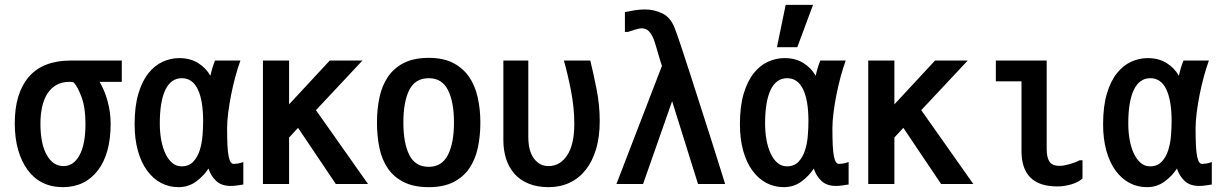

<svg xmlns="http://www.w3.org/2000/svg" viewBox="-20 -776 5040 793"><path d="M41 -267Q41 -391 99 -458.5Q157 -526 273 -526H483V-438H391Q411 -406 424 -359.5Q437 -313 437 -265Q437 -141 384 -72Q331 -3 239 -3Q193 -3 156.5 -21Q120 -39 94.5 -73.5Q69 -108 55 -156.5Q41 -205 41 -267ZM333 -265Q333 -331 317 -374.5Q301 -418 284 -436Q279 -437 275 -437.5Q271 -438 268 -438Q236 -438 213 -425Q190 -412 175.5 -389Q161 -366 154 -334.5Q147 -303 147 -266Q147 -182 173 -136Q199 -90 242 -90Q284 -90 308.5 -135Q333 -180 333 -265Z M985 -14Q973 -12 959 -10Q945 -8 933 -8Q895 -8 873 -28.5Q851 -49 841 -80Q823 -51 791 -27Q759 -3 717 -3Q678 -3 645 -20.5Q612 -38 587.5 -71.5Q563 -105 549.5 -153.5Q536 -202 536 -263Q536 -337 551.5 -389Q567 -441 593 -473.5Q619 -506 652 -521Q685 -536 720 -536Q766 -536 798.5 -515.5Q831 -495 849 -463Q856 -496 868 -526H973Q962 -496 952 -459Q942 -422 934.5 -384Q927 -346 922.5 -310Q918 -274 918 -247Q918 -203 919.5 -174.5Q921 -146 924.5 -129.5Q928 -113 933 -106Q938 -99 945 -99Q950 -99 961.5 -100.5Q973 -102 985 -107ZM819 -276Q819 -361 797 -407Q775 -453 731 -453Q686 -453 663 -405Q640 -357 640 -266Q640 -229 646 -197Q652 -165 663.5 -141Q675 -117 691.5 -103Q708 -89 730 -89Q760 -89 778 -108Q796 -127 805 -155.5Q814 -184 816.5 -216.5Q819 -249 819 -276Z M1285 -321 1500 -16H1367L1211 -248L1174 -208V-16H1066V-526H1174V-345L1342 -526H1477Z M1751 -3Q1689 -3 1647.5 -24Q1606 -45 1581.5 -81Q1557 -117 1547 -165.5Q1537 -214 1537 -270Q1537 -326 1547.5 -374.5Q1558 -423 1582.5 -459Q1607 -495 1648 -516Q1689 -537 1751 -537Q1811 -537 1851.5 -516Q1892 -495 1917 -459Q1942 -423 1953 -374Q1964 -325 1964 -270Q1964 -214 1953.5 -165.5Q1943 -117 1918.5 -81Q1894 -45 1853 -24Q1812 -3 1751 -3ZM1751 -87Q1805 -87 1830 -136Q1855 -185 1855 -270Q1855 -356 1830 -404.5Q1805 -453 1751 -453Q1695 -453 1670.5 -404.5Q1646 -356 1646 -270Q1646 -185 1670.5 -136Q1695 -87 1751 -87Z M2059 -526H2162V-212Q2162 -152 2185.5 -121Q2209 -90 2245 -90Q2293 -90 2322.5 -134.5Q2352 -179 2352 -264Q2352 -331 2338.5 -400.5Q2325 -470 2309 -526H2418Q2432 -469 2444.5 -405Q2457 -341 2457 -276Q2457 -211 2442 -160.5Q2427 -110 2399.5 -75Q2372 -40 2333 -21.5Q2294 -3 2246 -3Q2199 -3 2163.5 -17.5Q2128 -32 2105 -58Q2082 -84 2070.5 -119.5Q2059 -155 2059 -197Z M2561 -726Q2579 -730 2601 -733.5Q2623 -737 2643 -737Q2682 -737 2716 -720.5Q2750 -704 2767 -659Q2776 -636 2792.5 -586.5Q2809 -537 2829.5 -473.5Q2850 -410 2872.5 -339.5Q2895 -269 2915.5 -205.5Q2936 -142 2951.5 -91Q2967 -40 2975 -16H2863L2756 -358L2636 -16H2526L2714 -504Q2707 -524 2700 -549Q2693 -574 2687 -593Q2681 -614 2674 -627Q2667 -640 2660 -647Q2653 -654 2645.5 -656.5Q2638 -659 2629 -659Q2621 -659 2604 -654Q2587 -649 2573 -644H2561Z M3485 -14Q3473 -12 3459 -10Q3445 -8 3433 -8Q3395 -8 3373 -28.5Q3351 -49 3341 -80Q3323 -51 3291 -27Q3259 -3 3217 -3Q3178 -3 3145 -20.5Q3112 -38 3087.5 -71.5Q3063 -105 3049.5 -153.5Q3036 -202 3036 -263Q3036 -337 3051.5 -389Q3067 -441 3093 -473.5Q3119 -506 3152 -521Q3185 -536 3220 -536Q3266 -536 3298.5 -515.5Q3331 -495 3349 -463Q3356 -496 3368 -526H3473Q3462 -496 3452 -459Q3442 -422 3434.5 -384Q3427 -346 3422.5 -310Q3418 -274 3418 -247Q3418 -203 3419.5 -174.5Q3421 -146 3424.5 -129.5Q3428 -113 3433 -106Q3438 -99 3445 -99Q3450 -99 3461.5 -100.5Q3473 -102 3485 -107ZM3319 -276Q3319 -361 3297 -407Q3275 -453 3231 -453Q3186 -453 3163 -405Q3140 -357 3140 -266Q3140 -229 3146 -197Q3152 -165 3163.5 -141Q3175 -117 3191.5 -103Q3208 -89 3230 -89Q3260 -89 3278 -108Q3296 -127 3305 -155.5Q3314 -184 3316.5 -216.5Q3319 -249 3319 -276ZM3225 -756H3338L3273 -581H3189Z M3785 -321 4000 -16H3867L3711 -248L3674 -208V-16H3566V-526H3674V-345L3842 -526H3977Z M4451 -114V-39Q4434 -23 4404.5 -14.5Q4375 -6 4347 -6Q4199 -6 4199 -152V-440H4093V-526H4303V-160Q4303 -127 4314 -109Q4325 -91 4357 -91Q4373 -91 4397.5 -98Q4422 -105 4439 -114Z M4985 -14Q4973 -12 4959 -10Q4945 -8 4933 -8Q4895 -8 4873 -28.5Q4851 -49 4841 -80Q4823 -51 4791 -27Q4759 -3 4717 -3Q4678 -3 4645 -20.5Q4612 -38 4587.5 -71.5Q4563 -105 4549.5 -153.5Q4536 -202 4536 -263Q4536 -337 4551.5 -389Q4567 -441 4593 -473.5Q4619 -506 4652 -521Q4685 -536 4720 -536Q4766 -536 4798.5 -515.5Q4831 -495 4849 -463Q4856 -496 4868 -526H4973Q4962 -496 4952 -459Q4942 -422 4934.5 -384Q4927 -346 4922.5 -310Q4918 -274 4918 -247Q4918 -203 4919.5 -174.5Q4921 -146 4924.5 -129.5Q4928 -113 4933 -106Q4938 -99 4945 -99Q4950 -99 4961.5 -100.5Q4973 -102 4985 -107ZM4819 -276Q4819 -361 4797 -407Q4775 -453 4731 -453Q4686 -453 4663 -405Q4640 -357 4640 -266Q4640 -229 4646 -197Q4652 -165 4663.5 -141Q4675 -117 4691.5 -103Q4708 -89 4730 -89Q4760 -89 4778 -108Q4796 -127 4805 -155.5Q4814 -184 4816.5 -216.5Q4819 -249 4819 -276Z"/></svg>

Font: D2Coding ligature
Style: Bold
Weight: 700
Monospace: yes
Designer: Yong-Rak Park; Jeong-Hwan Yoon; Sang-Min Lee;
Foundry: NHN Corporation
Version: Version 1.3.2; Build 20180524